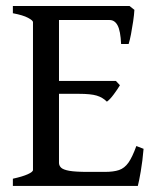

<svg xmlns="http://www.w3.org/2000/svg" viewBox="-20 -614 521 634"><path d="M423.8 -581.5Q422.9 -565.4 419.7 -543.5Q416.5 -521.5 412.6 -501.2Q408.7 -481 404.8 -468.8H379.9Q377.9 -512.2 368.4 -530Q358.9 -547.9 341.8 -547.9H150.4L164.1 -594.2H407.7ZM376 -332.5Q368.2 -319.3 355.7 -302.5Q343.3 -285.6 333 -278.3Q318.8 -292.5 299.3 -298.3Q279.8 -304.2 240.7 -304.2H144L154.3 -346.7H362.8ZM454.1 -122.6Q450.7 -82 444.8 -48.1Q439 -14.2 435.1 0H22.5V-23.9Q54.2 -30.8 71.5 -38.6Q88.9 -46.4 88.9 -52.7V-541Q88.9 -546.4 72.5 -555.2Q56.2 -564 22.5 -570.3V-594.2H242.7V-570.3Q211.4 -566.9 193.1 -562.5Q174.8 -558.1 174.8 -551.3V-76.2Q174.8 -67.4 181.6 -60.5Q188.5 -53.7 208.7 -50Q229 -46.4 270 -46.4H326.2Q355 -46.4 373 -52.5Q391.1 -58.6 404.1 -76.9Q417 -95.2 430.2 -131.8Z"/></svg>

Font: Namdhinggo
Style: Regular
Weight: 400
Designer: Victor Gaultney
Foundry: SIL International
Version: Version 3.001